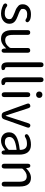

<svg xmlns="http://www.w3.org/2000/svg" viewBox="1384 -2220 849 3656"><g transform="rotate(90 1808.0 -391.5)"><path d="M234 13Q178 13 123 -8Q72 -28 70 -30Q30 -63 53 -92Q77 -121 117 -88Q155 -58 237 -58Q289 -58 318 -83Q344 -106 344 -143Q344 -180 327 -191Q305 -206 293.5 -214Q282 -222 221 -246Q146 -273 132 -285Q112 -301 92 -317Q61 -341 61 -403Q61 -469 112 -513Q163 -557 249 -557Q339 -557 377 -527Q418 -495 395 -466Q373 -437 331 -469Q310 -485 250 -485Q201 -485 175 -463Q149 -441 149 -407Q149 -373 160 -366Q182 -351 192 -344Q202 -337 234 -325Q259 -316 263 -314Q268 -313 291 -303Q348 -282 380 -257Q432 -216 432 -147.5Q432 -79 381 -35Q327 13 234 13Z M718 13Q553 13 553 -199V-491Q553 -543 599 -543Q644 -543 644 -491V-210Q644 -134 668 -100Q692 -66 746 -66Q787 -66 820 -87Q853 -108 882 -145Q893 -158 893 -175V-491Q893 -543 939 -543Q984 -543 984 -491V-51Q984 0 946 2Q908 3 904 -48L902 -79Q901 -85 899.5 -85Q898 -85 889 -74Q857 -37 817 -14Q771 13 718 13Z M1167 -108V-744Q1167 -796 1213 -796Q1258 -796 1258 -744V-102Q1258 -63 1282 -64Q1306 -65 1314 -31Q1322 3 1267 6Q1167 13 1167 -108Z M1452 -108V-744Q1452 -796 1498 -796Q1543 -796 1543 -744V-102Q1543 -63 1567 -64Q1591 -65 1599 -31Q1607 3 1552 6Q1452 13 1452 -108Z M1783 0Q1737 0 1737 -52V-491Q1737 -543 1783 -543Q1828 -543 1828 -491V-52Q1828 0 1783 0ZM1783 -655Q1756 -655 1739 -671.5Q1722 -688 1722 -715Q1722 -742 1739 -758.5Q1756 -775 1783 -775Q1810 -775 1827 -758.5Q1844 -742 1844 -715Q1844 -688 1827 -671.5Q1810 -655 1783 -655Z M2175 0Q2129 0 2113 -44L1956 -479Q1938 -528 1981 -542Q2023 -557 2040 -507L2178 -83Q2181 -74 2183 -74Q2185 -74 2188 -83L2326 -507Q2342 -556 2383 -543Q2423 -529 2405 -480L2251 -44Q2235 0 2189 0Z M2658 13Q2588 13 2543.5 -28Q2499 -69 2499 -141Q2499 -229 2578.5 -276.5Q2658 -324 2827 -343Q2833 -344 2833 -351Q2833 -481 2721 -481Q2644 -481 2604 -454Q2560 -425 2540 -455Q2520 -485 2564 -513Q2633 -557 2736 -557Q2832 -557 2880 -496Q2924 -439 2924 -334V-51Q2924 0 2887 2Q2850 5 2843 -46L2842 -58Q2841 -65 2839.5 -65Q2838 -65 2825 -54Q2744 13 2658 13ZM2684 -60Q2722 -60 2736 -67Q2759 -78 2782 -90Q2791 -95 2822 -122Q2833 -132 2833 -147V-279Q2833 -284 2828 -283Q2700 -268 2642 -234Q2588 -202 2588 -147Q2588 -103 2616 -80Q2641 -60 2684 -60Z M3143 0Q3097 0 3097 -52V-492Q3097 -543 3134 -545Q3172 -547 3177 -496L3179 -471Q3180 -465 3181.5 -465Q3183 -465 3194 -476Q3228 -509 3266 -530Q3314 -557 3365 -557Q3531 -557 3531 -344V-52Q3531 0 3486 0Q3440 0 3440 -52V-332Q3440 -408 3415.5 -442.5Q3391 -477 3337 -477Q3297 -477 3262 -456Q3233 -439 3199 -405Q3188 -394 3188 -379V-52Q3188 0 3143 0Z"/></g></svg>

Font: Resource Han Rounded JP
Style: Regular
Weight: 400
Designer: Cyano Hao (round all glyphs); Ryoko NISHIZUKA 西塚涼子 (kana, bopomofo & ideographs); Paul D. Hunt (Latin, Greek & Cyrillic)
Foundry: Cyano Hao
Version: 0.990